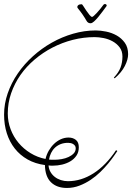

<svg xmlns="http://www.w3.org/2000/svg" viewBox="-20 -886 648 941"><path d="M555.2 -146Q549.8 -137.7 538.3 -121.3Q526.9 -105 510.3 -84.7Q493.7 -64.5 471.9 -43.2Q450.2 -22 424.3 -4.6Q398.4 12.7 369.1 23.9Q339.8 35.2 308.1 35.2Q258.3 35.2 229.7 7.1Q201.2 -21 200.2 -77.1Q152.3 -83.5 115.2 -104.5Q78.1 -125.5 52.5 -158Q26.9 -190.4 13.4 -232.7Q0 -274.9 0 -324.2Q0 -377.4 17.8 -428.7Q35.6 -480 67.1 -525.9Q98.6 -571.8 141.4 -610.4Q184.1 -648.9 233.9 -677Q283.7 -705.1 338.6 -720.9Q393.6 -736.8 449.2 -736.8Q472.7 -736.8 500.2 -731.2Q527.8 -725.6 551.8 -712.2Q575.7 -698.7 591.8 -676.3Q607.9 -653.8 607.9 -620.1Q607.9 -594.2 591.8 -562.5Q575.7 -530.8 542 -502L538.1 -505.9Q561.5 -530.3 570.8 -555.2Q580.1 -580.1 580.1 -608.9Q580.1 -635.7 566.2 -654.1Q552.2 -672.4 531.7 -683.6Q511.2 -694.8 487.5 -699.5Q463.9 -704.1 443.8 -704.1Q389.6 -704.1 336.9 -690.7Q284.2 -677.2 237.1 -652.8Q189.9 -628.4 149.7 -594.2Q109.4 -560.1 80.3 -518.6Q51.3 -477.1 34.7 -429.2Q18.1 -381.3 18.1 -330.1Q18.1 -289.6 32 -252.7Q45.9 -215.8 70.8 -186Q95.7 -156.2 129.6 -135.5Q163.6 -114.7 203.1 -106.9Q208 -128.4 219 -147.5Q230 -166.5 244.9 -180.9Q259.8 -195.3 278.1 -203.6Q296.4 -211.9 315.9 -211.9Q337.4 -211.9 351.8 -200.4Q366.2 -189 366.2 -164.1Q366.2 -140.1 354.5 -123Q342.8 -106 324.5 -95.2Q306.2 -84.5 284.2 -79.3Q262.2 -74.2 241.2 -74.2Q234.9 -74.2 229 -74.2Q223.1 -74.2 217.8 -75.2Q219.2 -57.6 227.5 -43.2Q235.8 -28.8 248.8 -18.8Q261.7 -8.8 278.3 -3.4Q294.9 2 313 2Q377.9 2 438.5 -36.6Q499 -75.2 548.8 -149.9ZM314 -186Q293.5 -186 277.3 -179.7Q261.2 -173.3 249.5 -162.4Q237.8 -151.4 230.5 -136.5Q223.1 -121.6 220.2 -104Q227.1 -103 233.6 -103Q240.2 -103 247.1 -103Q263.7 -103 282.2 -106.2Q300.8 -109.4 315.9 -116.5Q331.1 -123.5 341.1 -134Q351.1 -144.5 351.1 -159.2Q351.1 -166.5 347.7 -171.4Q344.2 -176.3 338.9 -179.7Q333.5 -183.1 326.9 -184.6Q320.3 -186 314 -186ZM486.8 -862.3Q489.3 -866.2 494.6 -866.2Q497.6 -866.2 500.2 -864.3Q502.9 -862.3 502.9 -858.9Q502.9 -856.9 502 -856Q493.2 -844.2 482.7 -829.8Q472.2 -815.4 461.4 -802.5Q450.7 -789.6 440.9 -780.8Q431.2 -772 423.8 -772Q417.5 -772 412.4 -774.9Q407.2 -777.8 402.8 -786.1Q396 -798.3 385.3 -814Q374.5 -829.6 361.8 -845.2Q358.9 -848.1 358.9 -852.1Q358.9 -857.4 364.3 -861.3Q369.6 -865.2 380.9 -865.2Q382.8 -865.2 388.9 -855.5Q395 -845.7 402.8 -834.2Q410.6 -822.8 418.5 -813Q426.3 -803.2 431.6 -803.2Q434.1 -803.2 440.2 -808.6Q446.3 -814 454.3 -822.5Q462.4 -831.1 470.9 -841.6Q479.5 -852.1 486.8 -862.3Z"/></svg>

Font: Stalemate
Style: Regular
Weight: 400
Designer: Astigmatic (AOETI)
Foundry: Astigmatic (AOETI)
Version: Version 001.000